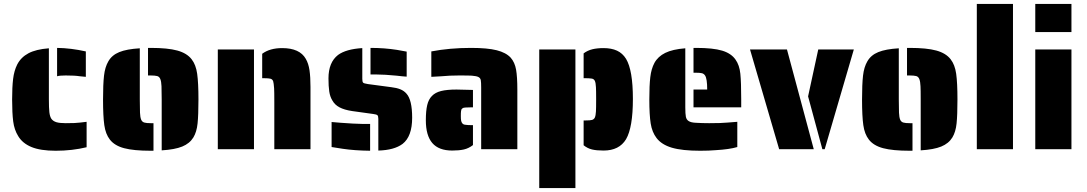

<svg xmlns="http://www.w3.org/2000/svg" viewBox="-20 -763 5557 982"><path d="M388 -373Q363 -377 316 -377Q285 -377 272 -373V-518Q343 -517 419 -500V-370ZM73 -67Q53 -99 47.5 -142Q42 -185 42 -254Q42 -317 47 -359Q52 -401 68 -433Q87 -470 125.5 -490.5Q164 -511 230 -516V-255Q230 -211 232.5 -189Q235 -167 243 -155Q252 -143 268.5 -138Q285 -133 316 -133Q369 -133 389 -136L423 -140V-10Q349 8 265 8Q187 8 141 -11Q95 -30 73 -67Z M807 -254Q807 -305 806 -322Q805 -346 800 -358.5Q795 -371 784 -374Q772 -377 751 -377H737V-518H751Q838 -518 887 -504.5Q936 -491 960 -460Q982 -432 988.5 -385.5Q995 -339 995 -254Q995 -175 990.5 -131.5Q986 -88 969 -60Q950 -29 912 -13.5Q874 2 807 6ZM542 -49Q520 -77 513.5 -123Q507 -169 507 -254Q507 -332 512 -376Q517 -420 534 -449Q552 -481 590 -496.5Q628 -512 695 -516V-254Q695 -203 696 -187Q697 -163 702 -151Q707 -139 719 -136Q729 -133 751 -133H765V8H751Q664 8 615 -5Q566 -18 542 -49Z M1383 -241Q1383 -294 1382 -311Q1380 -339 1377 -348Q1373 -358 1363 -360.5Q1353 -363 1331 -363H1321V-488Q1360 -517 1423 -517Q1513 -517 1544 -462Q1558 -438 1563 -403.5Q1568 -369 1568 -319V0H1383ZM1094 -510H1279V0H1094Z M2008 -376Q1946 -382 1908 -382H1875V-518Q1946 -518 2010 -508L2060 -499V-371Q2041 -372 2008 -376ZM1915 -155Q1915 -170 1910 -174Q1905 -178 1889 -180L1781 -195Q1741 -201 1716.5 -214Q1692 -227 1680 -249Q1668 -268 1664 -295Q1660 -322 1660 -362Q1660 -444 1709 -482Q1750 -512 1833 -517V-360Q1833 -345 1837 -340.5Q1841 -336 1862 -333L1982 -317Q2008 -314 2027 -306.5Q2046 -299 2059 -284Q2088 -252 2088 -161Q2088 -65 2039 -27Q1996 5 1915 7ZM1733 -2 1676 -11V-139Q1716 -135 1784 -131Q1822 -129 1838 -129H1873V8Q1793 7 1733 -2Z M2441 -316Q2441 -342 2439 -353Q2437 -364 2427 -369Q2418 -374 2393 -376Q2378 -377 2328 -377Q2280 -377 2239 -373L2186 -370V-500Q2280 -518 2389 -518Q2473 -518 2520.5 -506Q2568 -494 2592 -468Q2613 -444 2619.5 -407Q2626 -370 2626 -304V0H2441ZM2158 -148Q2158 -196 2165 -225.5Q2172 -255 2189 -272Q2206 -290 2236 -297.5Q2266 -305 2315 -305L2399 -303V-214H2389Q2366 -214 2359 -213Q2339 -212 2338 -194Q2337 -188 2337 -169Q2337 -154 2338.5 -146Q2340 -138 2344 -133Q2349 -126 2359 -125Q2373 -123 2389 -123H2399V-21Q2377 -4 2352.5 1.5Q2328 7 2293 7Q2224 7 2191 -31.5Q2158 -70 2158 -148Z M2965 -20V-147H2976Q2998 -147 3007.5 -149.5Q3017 -152 3022 -161Q3027 -172 3028 -193Q3029 -208 3029 -255Q3029 -302 3028 -317Q3027 -339 3022.5 -349Q3018 -359 3007 -361Q2993 -363 2976 -363H2965V-490Q2985 -505 3009.5 -511Q3034 -517 3067 -517Q3107 -517 3135.5 -504Q3164 -491 3182 -462Q3217 -404 3217 -257Q3217 -111 3182 -51Q3147 7 3067 7Q3031 7 3008 1.5Q2985 -4 2965 -20ZM2738 -510H2923V199H2738Z M3527 -305H3597Q3597 -361 3586 -377Q3580 -386 3570 -388.5Q3560 -391 3541 -391H3527V-518H3541Q3627 -518 3673.5 -504Q3720 -490 3742 -458Q3762 -430 3766.5 -386Q3771 -342 3771 -254V-214H3527ZM3338 -57Q3315 -87 3308 -131.5Q3301 -176 3301 -254Q3301 -326 3306 -368.5Q3311 -411 3327 -441Q3345 -474 3382.5 -492.5Q3420 -511 3485 -516V-214Q3485 -180 3488 -165.5Q3491 -151 3502 -144Q3514 -136 3539 -135Q3571 -133 3607 -133Q3671 -133 3700 -136L3751 -140V-11Q3711 1 3641 5Q3607 8 3561 8Q3469 8 3416.5 -7.5Q3364 -23 3338 -57Z M3816 -510H4005L4142 0H3965ZM4113 -270 4165 -510H4347L4198 0H4186Z M4689 -254Q4689 -305 4688 -322Q4687 -346 4682 -358.5Q4677 -371 4666 -374Q4654 -377 4633 -377H4619V-518H4633Q4720 -518 4769 -504.5Q4818 -491 4842 -460Q4864 -432 4870.5 -385.5Q4877 -339 4877 -254Q4877 -175 4872.5 -131.5Q4868 -88 4851 -60Q4832 -29 4794 -13.5Q4756 2 4689 6ZM4424 -49Q4402 -77 4395.5 -123Q4389 -169 4389 -254Q4389 -332 4394 -376Q4399 -420 4416 -449Q4434 -481 4472 -496.5Q4510 -512 4577 -516V-254Q4577 -203 4578 -187Q4579 -163 4584 -151Q4589 -139 4601 -136Q4611 -133 4633 -133H4647V8H4633Q4546 8 4497 -5Q4448 -18 4424 -49Z M4976 -743H5161V0H4976Z M5275 -743H5460V-599H5275ZM5275 -510H5460V0H5275Z"/></svg>

Font: Saira Stencil
Style: Regular
Weight: 400
Designer: Hector Gatti with collaboration of the Omnibus-Type team
Foundry: Omnibus-Type
Version: Version 1.003